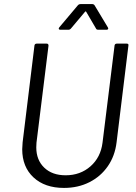

<svg xmlns="http://www.w3.org/2000/svg" viewBox="-20 -914 669 942"><path d="M89 -182Q89 -192 91 -216L149 -690Q149 -694 152 -697Q155 -700 160 -700H209Q218 -700 218 -690L159 -214Q158 -206 158 -191Q158 -129 197 -91.5Q236 -54 302 -54Q374 -54 424 -98Q474 -142 483 -214L542 -690Q542 -694 545 -697Q548 -700 553 -700H602Q612 -700 610 -690L552 -216Q544 -149 509 -98.5Q474 -48 418.5 -20Q363 8 294 8Q200 8 144.5 -43.5Q89 -95 89 -182ZM271 -780 362 -888Q367 -894 376 -894H432Q440 -894 444 -888L509 -780L511 -775Q511 -768 502 -768H463Q453 -768 451 -774L403 -856Q402 -858 400 -858Q398 -858 397 -856L328 -774Q323 -768 315 -768H276Q270 -768 268.5 -771.5Q267 -775 271 -780Z"/></svg>

Font: Barlow
Style: Italic
Weight: 400
Italic angle: -7°
Designer: Jeremy Tribby
Foundry: Tribby Type
Version: Version 1.408